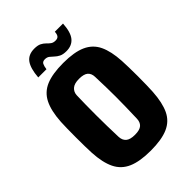

<svg xmlns="http://www.w3.org/2000/svg" viewBox="-228 -857 960 960"><g transform="rotate(-45 252.5 -376.5)"><path d="M253 10Q176.5 10 130.5 -10Q84.5 -30 62.8 -74.2Q41 -118.5 37 -191Q36 -210 35.5 -239.2Q35 -268.5 35 -301.2Q35 -334 35.5 -363Q36 -392 37 -410Q41.5 -483.5 63.5 -527.5Q85.5 -571.5 131.2 -590.8Q177 -610 253 -610Q331 -610 376.5 -589.5Q422 -569 443 -525Q464 -481 468 -410Q469 -391 469.8 -361.5Q470.5 -332 470.5 -299.5Q470.5 -267 469.8 -238Q469 -209 468 -191Q463.5 -118.5 442.5 -74.2Q421.5 -30 376 -10Q330.5 10 253 10ZM253 -102Q287.5 -102 302 -115.2Q316.5 -128.5 317 -153Q318.5 -197.5 319.2 -234.2Q320 -271 320 -304.8Q320 -338.5 319.2 -373.2Q318.5 -408 317 -448Q316.5 -472 302 -485Q287.5 -498 253 -498Q219.5 -498 203.8 -484Q188 -470 187 -448Q186 -417.5 185.5 -382.2Q185 -347 185 -309Q185 -271 185.8 -231.8Q186.5 -192.5 188 -153Q189 -128.5 204.2 -115.2Q219.5 -102 253 -102ZM334 -750H392Q388.5 -691.5 367.2 -665.8Q346 -640 307 -640Q283 -640 268.8 -647.2Q254.5 -654.5 244.8 -664Q235 -673.5 225.5 -680.8Q216 -688 201.5 -688Q185.5 -688 180 -677.2Q174.5 -666.5 172 -647H114Q118.5 -707 139 -735Q159.5 -763 201.5 -763Q225.5 -763 239.2 -756Q253 -749 262 -739.5Q271 -730 280.5 -723Q290 -716 305.5 -716Q321 -716 327.2 -724.8Q333.5 -733.5 334 -750Z"/></g></svg>

Font: Big Shoulders Text Thin Black
Style: Regular
Weight: 900
Version: Version 2.002